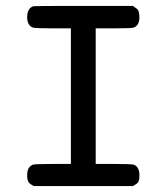

<svg xmlns="http://www.w3.org/2000/svg" viewBox="-20 -631 565 650"><path d="M95 -1Q82 -7 77 -14Q72 -21 72 -38Q72 -65 90 -73Q96 -76 157 -76H220V-535H157Q96 -535 90 -538Q72 -546 72 -573Q72 -603 93 -610Q97 -611 264 -611H430Q432 -609 436.5 -606Q441 -603 442.5 -602Q444 -601 446.5 -598Q449 -595 449.5 -592Q450 -589 451 -584Q452 -579 452 -573Q452 -546 434 -538Q428 -535 367 -535H304V-76H367Q428 -76 434 -73Q452 -65 452 -38Q452 -20 447.5 -14Q443 -8 430 -1Z"/></svg>

Font: MathJax_Typewriter
Style: Regular
Weight: 400
Version: Version 1.1